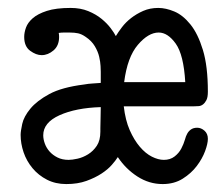

<svg xmlns="http://www.w3.org/2000/svg" viewBox="-20 -459 565 484"><path d="M32 -119Q32 -128 36 -146.5Q40 -165 56.5 -185Q73 -205 104.5 -222Q136 -239 192 -246Q203 -248 213 -248.5Q223 -249 234 -250V-278Q234 -282 233.5 -292.5Q233 -303 230 -316Q227 -329 219 -342.5Q211 -356 196 -366Q186 -373 177 -375Q168 -377 155 -377Q148 -377 141.5 -377Q135 -377 128 -376Q129 -372 129 -366Q129 -344 115 -332Q101 -320 85 -320Q71 -320 56 -331Q41 -342 41 -366Q41 -377 45.5 -389.5Q50 -402 62.5 -413Q75 -424 98 -431.5Q121 -439 158 -439Q183 -439 202.5 -431Q222 -423 236 -411.5Q250 -400 259 -388Q268 -376 272 -368Q278 -378 287.5 -390.5Q297 -403 310.5 -413.5Q324 -424 341 -431.5Q358 -439 379 -439Q398 -439 419.5 -430Q441 -421 460 -397.5Q479 -374 491.5 -333Q504 -292 504 -228Q504 -214 500.5 -207Q497 -200 492 -196Q487 -192 481 -191.5Q475 -191 469 -191H292Q296 -156 307 -131Q318 -106 332.5 -89Q347 -72 363 -64Q379 -56 393 -56Q409 -56 420 -64.5Q431 -73 437 -84.5Q443 -96 446 -106.5Q449 -117 451 -120Q454 -127 460.5 -132Q467 -137 477 -137Q487 -137 495.5 -129.5Q504 -122 504 -109Q504 -97 497 -78Q490 -59 476 -40.5Q462 -22 440.5 -8.5Q419 5 390 5Q356 5 326.5 -14Q297 -33 277 -63Q272 -55 262 -43.5Q252 -32 236 -21.5Q220 -11 198 -3Q176 5 147 5Q120 5 98.5 -6Q77 -17 62 -35Q47 -53 39.5 -75Q32 -97 32 -119ZM89 -118Q89 -108 93 -97Q97 -86 105 -77Q113 -68 125 -62Q137 -56 153 -56Q162 -56 175.5 -59Q189 -62 202 -70Q215 -78 224 -91.5Q233 -105 233 -127V-136Q233 -145 233.5 -160Q234 -175 234 -189Q171 -187 130 -168.5Q89 -150 89 -118ZM447 -252Q443 -321 423 -349Q403 -377 380 -377Q354 -377 327.5 -346Q301 -315 293 -252Z"/></svg>

Font: CMU Typewriter Custom
Style: Regular
Weight: 500
Monospace: yes
Version: Version 0.7.0